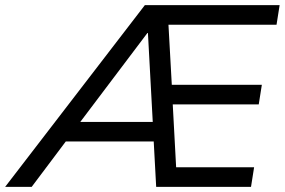

<svg xmlns="http://www.w3.org/2000/svg" viewBox="-79 -725 1105 745"><path d="M-59 0 483 -705H1006L994 -629H545L573 -659L589 -371L558 -396H937L925 -320H563L590 -344L606 -47L575 -76H907L895 0H527L516 -203L545 -176H155L195 -201L44 0ZM493 -597 216 -230 211 -252H535L515 -228L495 -597Z"/></svg>

Font: Nunito Sans 12pt Medium
Style: Italic
Weight: 500
Italic angle: -9°
Designer: Vernon Adams
Foundry: Vernon Adams
Version: Version 3.101;gftools[0.9.27]